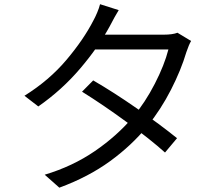

<svg xmlns="http://www.w3.org/2000/svg" viewBox="-20 -832 1040 895"><path d="M805.2 -187.8 749.2 -121Q681.8 -181.6 571 -262.7Q460.2 -343.8 362.4 -404.6L414.4 -457.2Q507.8 -403.2 617.6 -327Q727.4 -250.8 805.2 -187.8ZM848.6 -588.6Q824 -505.6 777.2 -414Q730.4 -322.4 667.6 -244.4Q594 -154 492.7 -80.4Q391.4 -6.8 256.6 42.8L188.4 -17.6Q318.4 -56.6 422 -127.6Q525.6 -198.6 600.2 -286.8Q656.8 -354.4 701.6 -441.5Q746.4 -528.6 765 -601.4H392.2L423 -670.4H743.4Q763.6 -670.4 779.9 -672.7Q796.2 -675 807.2 -679.4L870.8 -641Q860.4 -623.4 848.6 -588.6ZM490.4 -707.4Q437.8 -611.2 353.2 -511.9Q268.6 -412.6 158.6 -335.8L94 -385.6Q209.4 -457.6 289.7 -552.8Q370 -648 415 -735.8Q423.4 -750.6 432.9 -773.1Q442.4 -795.6 446.4 -812.4L533.4 -784.8Q516.8 -758.2 490.4 -707.4Z"/></svg>

Font: 寒蝉端黑体 Light
Style: Regular
Weight: 300
Designer: ChillDuanSans {Warren2060}; 
Source Han Sans {Ryoko NISHIZUKA 西塚涼子 (kana, bopomofo & ideographs); Paul D. Hunt (Latin, G
Foundry: ChillType&Adobe
Version: Version 1.300;Glyphs 3.3 (3306)